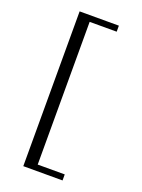

<svg xmlns="http://www.w3.org/2000/svg" viewBox="-166 -811 776 1048"><g transform="rotate(20 222.0 -287.5)"><path d="M336 127V162H108V-737H336V-702H179V127Z"/></g></svg>

Font: GFS Gazis
Style: Regular
Weight: 400
Designer: George Matthiopoulos
Foundry: George Matthiopoulos
Version: Version 1.0